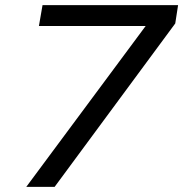

<svg xmlns="http://www.w3.org/2000/svg" viewBox="-20 -725 711 745"><path d="M82 0 577 -667 582 -624H131L145 -705H671L660 -634L192 0Z"/></svg>

Font: Nunito Sans 7pt SemiExpanded
Style: Italic
Weight: 400
Width: 6
Italic angle: -9°
Designer: Vernon Adams
Foundry: Vernon Adams
Version: Version 3.101;gftools[0.9.27]